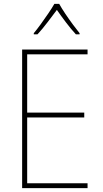

<svg xmlns="http://www.w3.org/2000/svg" viewBox="-20 -969 528 989"><path d="M431 0H94V-714H431V-689H120V-389H414V-364H120V-25H431ZM285 -949Q297 -927 316.5 -898Q336 -869 356 -842Q376 -815 390 -798V-792H371Q346 -819 319.5 -854Q293 -889 273 -918Q252 -890 225 -854.5Q198 -819 173 -792H154V-798Q170 -817 190 -844.5Q210 -872 229 -900Q248 -928 260 -949Z"/></svg>

Font: Noto Sans Myanmar SemiCondensed Thin
Style: Regular
Weight: 100
Width: 4
Designer: Monotype Design Team
Foundry: Monotype Imaging Inc.
Version: Version 2.107; ttfautohint (v1.8.4.7-5d5b)